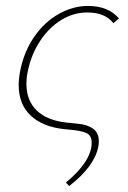

<svg xmlns="http://www.w3.org/2000/svg" viewBox="-20 -432 433 647"><path d="M202 183Q244 149 266.5 114.5Q289 80 289 49Q289 24 270.5 16Q252 8 215 5L195 3Q123 -5 83 -43Q43 -81 43 -145Q43 -170 49 -198Q62 -260 96 -309Q130 -358 178 -385Q226 -412 277 -412Q344 -412 381 -370L362 -354Q334 -390 274 -390Q228 -390 187 -365Q146 -340 116.5 -296Q87 -252 75 -198Q69 -173 69 -150Q69 -93 104 -59.5Q139 -26 204 -19Q211 -18 243 -15Q275 -12 294 2Q313 16 313 43Q313 56 311 64Q297 130 213 195Z"/></svg>

Font: Ysabeau Extralight
Style: Italic
Weight: 200
Italic angle: -12°
Designer: Christian Thalmann (Catharsis Fonts)
Version: Version 0.003